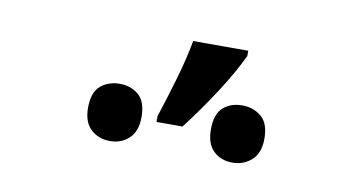

<svg xmlns="http://www.w3.org/2000/svg" viewBox="-37 -912 674 357"><g transform="rotate(10 300.0 -733.0)"><path d="M263 -689Q273 -719 285.5 -761.5Q298 -804 304 -838H408V-828Q393 -796 366.5 -755Q340 -714 312 -678H263ZM184 -628Q162 -628 147.5 -641.5Q133 -655 133 -682Q133 -711 147.5 -723.5Q162 -736 184 -736Q205 -736 219.5 -723.5Q234 -711 234 -682Q234 -655 219.5 -641.5Q205 -628 184 -628ZM415 -628Q393 -628 379 -641.5Q365 -655 365 -682Q365 -711 379 -723.5Q393 -736 415 -736Q436 -736 451 -723.5Q466 -711 466 -682Q466 -655 451 -641.5Q436 -628 415 -628Z"/></g></svg>

Font: Noto Sans Mono Medium
Style: Regular
Weight: 500
Designer: Monotype Design Team
Foundry: Monotype Imaging Inc.
Version: Version 2.014